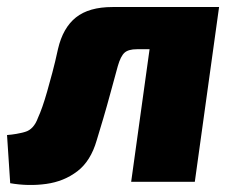

<svg xmlns="http://www.w3.org/2000/svg" viewBox="-38 -517 669 546"><path d="M572 -497 557 -377H351Q327 -377 316 -367Q305 -357 297 -329Q287 -293 276.5 -254Q266 -215 255.5 -179.5Q245 -144 237 -118Q220 -59 182 -30Q144 -1 93.5 6Q43 13 -9 4L-18 -133Q9 -135 33.5 -142Q58 -149 70 -182Q76 -195 82.5 -213.5Q89 -232 96 -256.5Q103 -281 111 -311Q119 -341 127 -378Q141 -438 178 -467.5Q215 -497 282 -497ZM585 -497 516 0H335L404 -497Z"/></svg>

Font: Exo 2 ExtraBold
Style: Italic
Weight: 800
Italic angle: -8°
Designer: Natanael Gama
Foundry: Natanael Gama
Version: Version 2.010